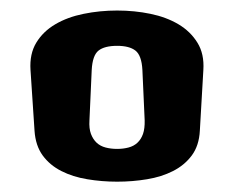

<svg xmlns="http://www.w3.org/2000/svg" viewBox="-20 -850 455 372"><path d="M207 -498Q177.2 -498 149.2 -502.7Q121.1 -507.3 98.9 -518.6Q76.7 -529.8 62.7 -548.8Q48.8 -567.9 46.9 -596.7L39.1 -714.4Q37.1 -745.6 50.3 -767.3Q63.5 -789.1 87.2 -803Q110.8 -816.9 142.1 -823.2Q173.3 -829.6 207 -829.6Q240.7 -829.6 271.5 -823.2Q302.2 -816.9 325.7 -803Q349.1 -789.1 362.5 -767.3Q376 -745.6 374 -714.4L367.2 -596.7Q365.7 -567.9 351.6 -548.8Q337.4 -529.8 315.2 -518.6Q293 -507.3 264.9 -502.7Q236.8 -498 207 -498ZM207 -561.5Q218.8 -561.5 229 -564.2Q239.3 -566.9 246.3 -573.5Q253.4 -580.1 257.1 -590.6Q260.7 -601.1 260.3 -616.7L255.9 -714.4Q254.4 -742.7 242.4 -752Q230.5 -761.2 207 -761.2Q182.6 -761.2 170.9 -752Q159.2 -742.7 157.7 -714.4L153.3 -616.7Q152.3 -601.1 156.2 -590.6Q160.2 -580.1 167.2 -573.5Q174.3 -566.9 184.6 -564.2Q194.8 -561.5 207 -561.5Z"/></svg>

Font: Denk One
Style: Regular
Weight: 400
Designer: Irina Smirnova
Foundry: Irina Smirnova
Version: Version 1.002